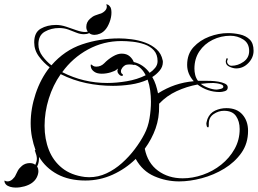

<svg xmlns="http://www.w3.org/2000/svg" viewBox="-55 -770 1169 870"><path d="M16 80Q3 80 -9 76.5Q-21 73 -28 66Q-34 59 -34.5 54Q-35 49 -34 48Q-29 52 -21 52Q-9 52 1.5 42.5Q12 33 16 23Q20 14 26 3Q32 -8 45 -19Q60 -31 80 -31Q96 -31 105 -23Q108 -30 110 -37Q112 -44 112 -51Q112 -64 104 -85Q101 -90 106 -90Q96 -117 90 -147.5Q84 -178 84 -212Q84 -278 106.5 -345.5Q129 -413 170 -465Q143 -485 121.5 -514Q100 -543 100 -578Q100 -623 129.5 -640Q159 -657 199 -657Q221 -657 245 -649Q269 -641 291.5 -633Q314 -625 331 -625Q334 -625 337 -625.5Q340 -626 343 -627Q336 -635 336 -648Q336 -670 353 -685Q365 -696 376 -700Q387 -704 396 -707Q407 -709 418 -718.5Q429 -728 429 -740Q429 -746 426 -750H428Q431 -750 434.5 -748.5Q438 -747 442 -742Q447 -737 448.5 -729Q450 -721 450 -713Q450 -692 441.5 -669.5Q433 -647 421 -634Q411 -623 398 -617.5Q385 -612 373 -612Q359 -612 349 -620Q343 -617 337 -616Q331 -615 325 -615Q308 -615 291 -622Q274 -629 255 -636Q236 -643 213 -643Q177 -643 148 -626.5Q119 -610 119 -569Q119 -540 137.5 -515.5Q156 -491 178 -474Q237 -542 317 -569Q397 -596 485 -596Q510 -596 541.5 -592Q573 -588 603 -577Q633 -566 654.5 -546.5Q676 -527 682 -497Q683 -495 683 -489Q683 -467 668 -449.5Q653 -432 635 -421Q645 -404 651 -385.5Q657 -367 661 -347Q699 -371 738.5 -384.5Q778 -398 823 -402Q793 -435 793 -476Q793 -525 822 -556.5Q851 -588 893.5 -604Q936 -620 978 -620Q1005 -620 1032 -614Q1059 -608 1076.5 -591Q1094 -574 1094 -540Q1094 -509 1070.5 -484.5Q1047 -460 1015 -460Q1002 -460 985 -467.5Q968 -475 968 -491Q968 -495 970 -501Q970 -506 974 -506Q977 -506 977 -503Q977 -500 975.5 -497.5Q974 -495 974 -491Q974 -484 980 -478Q986 -472 994 -472Q1023 -472 1048.5 -490Q1074 -508 1074 -539Q1074 -574 1047.5 -591Q1021 -608 989 -608Q946 -608 908.5 -589.5Q871 -571 848.5 -537.5Q826 -504 826 -459Q826 -445 829.5 -430.5Q833 -416 842 -404H871Q882 -404 899.5 -403.5Q917 -403 934.5 -400Q952 -397 964.5 -391Q977 -385 977 -374Q977 -361 964 -357Q951 -353 941 -353Q885 -353 840 -387Q791 -378 745.5 -357Q700 -336 666 -300V-291Q667 -236 650 -188Q633 -140 601 -96Q614 -31 661 3.5Q708 38 773 38Q818 38 864 22Q910 6 947.5 -24Q985 -54 1008 -95Q1031 -136 1031 -185Q1031 -220 1014.5 -244Q998 -268 960 -268Q935 -268 913 -253Q891 -238 891 -209V-201Q891 -193 888 -193Q883 -193 881.5 -200Q880 -207 880 -209Q880 -213 882 -220Q884 -227 885 -231Q896 -258 920 -269Q944 -280 971 -280Q1018 -280 1043.5 -251Q1069 -222 1069 -177Q1069 -120 1039 -77.5Q1009 -35 961.5 -6Q914 23 859.5 37.5Q805 52 757 52Q698 52 644 28.5Q590 5 560 -50Q514 -5 455.5 21.5Q397 48 332 48Q258 48 205 19.5Q152 -9 122 -59Q122 -48 120.5 -37.5Q119 -27 113 -15L114 -14Q119 -6 119 5Q119 19 111.5 34Q104 49 88 60Q75 69 55.5 74.5Q36 80 16 80ZM431 -394Q473 -394 520 -402Q567 -410 605 -429Q597 -446 584 -459Q571 -472 554 -477V-475Q545 -478 532 -478Q528 -478 524 -477.5Q520 -477 515 -476Q506 -472 499.5 -463.5Q493 -455 493 -447Q493 -438 500 -434Q502 -433 502 -430Q502 -426 497 -426Q488 -426 479 -440Q477 -446 477 -450Q477 -453 479 -459Q475 -457 474 -455Q466 -448 446 -442Q426 -436 406 -436Q401 -436 397 -436.5Q393 -437 388 -438Q375 -441 365.5 -450.5Q356 -460 356 -474Q356 -478 358 -478Q359 -478 368 -471Q373 -468 381 -468Q402 -468 417 -483Q434 -501 456 -514Q478 -527 496 -527Q519 -527 532.5 -515Q546 -503 551 -489Q594 -479 623 -440Q637 -449 648 -462.5Q659 -476 659 -493Q659 -523 642.5 -541.5Q626 -560 600 -569Q574 -578 546 -581Q518 -584 495 -584Q414 -584 344 -546Q274 -508 227 -443Q323 -394 431 -394ZM349 33Q390 33 427.5 15.5Q465 -2 497.5 -31Q530 -60 556 -94.5Q582 -129 599 -162Q616 -194 622.5 -233.5Q629 -273 629 -309Q629 -335 625.5 -360.5Q622 -386 614 -409Q578 -393 537 -387Q496 -381 457 -381Q395 -381 335.5 -393.5Q276 -406 220 -434Q185 -384 166 -323Q147 -262 147 -200Q147 -140 166.5 -90.5Q186 -41 226.5 -8.5Q267 24 330 32Q335 32 339.5 32.5Q344 33 349 33ZM926 -364Q931 -364 944 -367Q957 -370 957 -377Q957 -384 947.5 -387.5Q938 -391 927.5 -392.5Q917 -394 912 -394Q898 -394 883.5 -393Q869 -392 855 -390Q867 -380 888.5 -372Q910 -364 926 -364Z"/></svg>

Font: Fleur De Leah
Style: Regular
Weight: 400
Designer: Robert E. Leuschke
Foundry: Robert E. Leuschke
Version: Version 1.010; ttfautohint (v1.8.3)